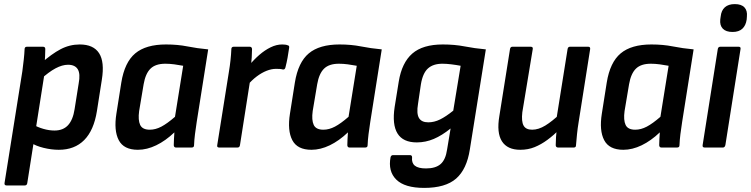

<svg xmlns="http://www.w3.org/2000/svg" viewBox="-20 -720 3666 937"><path d="M267 11Q231 11 192.5 1.5Q154 -8 130 -24L142 -112Q164 -99 192 -91Q220 -83 246 -83Q288 -83 312 -109Q336 -135 344 -187L364 -313Q373 -360 359.5 -382Q346 -404 312 -404Q284 -404 251 -386.5Q218 -369 175 -330L179 -410Q232 -457 276 -480Q320 -503 369 -503Q436 -503 463.5 -460.5Q491 -418 477 -331L453 -178Q438 -84 391 -36.5Q344 11 267 11ZM12 185Q1 185 2 174L89 -372Q93 -402 96 -429.5Q99 -457 100 -480Q100 -492 112 -492H189Q201 -492 201 -481Q201 -467 200 -445Q199 -423 197 -407V-360L113 174Q111 185 101 185Z M653 11Q584 11 559.5 -36Q535 -83 548 -165L572 -317Q588 -416 640 -459.5Q692 -503 790 -503Q847 -503 894.5 -493.5Q942 -484 996 -479L940 -125Q935 -93 931.5 -65Q928 -37 927 -11Q927 0 915 0H839Q829 0 828 -11Q828 -25 829 -41.5Q830 -58 831 -74Q788 -33 742.5 -11Q697 11 653 11ZM711 -87Q739 -87 767.5 -102Q796 -117 834 -150L874 -399Q853 -403 830.5 -406Q808 -409 787 -409Q739 -409 714.5 -385Q690 -361 681 -309L659 -178Q653 -134 664 -110.5Q675 -87 711 -87Z M1050 0Q1038 0 1040 -11L1097 -369Q1102 -399 1105 -427Q1108 -455 1109 -480Q1109 -492 1121 -492H1198Q1209 -492 1210 -481Q1210 -463 1208.5 -440Q1207 -417 1204 -397V-349L1151 -11Q1149 0 1139 0ZM1187 -303 1196 -401Q1219 -429 1245.5 -452Q1272 -475 1300.5 -489Q1329 -503 1357 -503Q1375 -503 1384 -499Q1389 -498 1390.5 -495Q1392 -492 1391 -486Q1388 -464 1383.5 -439Q1379 -414 1373 -391Q1370 -379 1360 -381Q1353 -383 1345.5 -383.5Q1338 -384 1327 -384Q1305 -384 1281 -374.5Q1257 -365 1233 -347Q1209 -329 1187 -303Z M1500 11Q1431 11 1406.5 -36Q1382 -83 1395 -165L1419 -317Q1435 -416 1487 -459.5Q1539 -503 1637 -503Q1694 -503 1741.5 -493.5Q1789 -484 1843 -479L1787 -125Q1782 -93 1778.5 -65Q1775 -37 1774 -11Q1774 0 1762 0H1686Q1676 0 1675 -11Q1675 -25 1676 -41.5Q1677 -58 1678 -74Q1635 -33 1589.5 -11Q1544 11 1500 11ZM1558 -87Q1586 -87 1614.5 -102Q1643 -117 1681 -150L1721 -399Q1700 -403 1677.5 -406Q1655 -409 1634 -409Q1586 -409 1561.5 -385Q1537 -361 1528 -309L1506 -178Q1500 -134 1511 -110.5Q1522 -87 1558 -87Z M2141 -503Q2199 -503 2247.5 -493.5Q2296 -484 2351 -479L2273 9Q2258 106 2206 151.5Q2154 197 2050 197Q1955 197 1914 156.5Q1873 116 1886 47Q1889 37 1898 37H1981Q1991 37 1991 48Q1988 75 2004.5 88.5Q2021 102 2059 102Q2106 102 2130.5 80.5Q2155 59 2162 9L2179 -93Q2137 -59 2097 -42Q2057 -25 2014 -25Q1947 -25 1920 -68.5Q1893 -112 1906 -198L1926 -322Q1941 -414 1992 -458.5Q2043 -503 2141 -503ZM2070 -123Q2099 -123 2127.5 -137Q2156 -151 2192 -180L2228 -399Q2207 -403 2183 -406Q2159 -409 2139 -409Q2094 -409 2068.5 -386Q2043 -363 2034 -308L2020 -213Q2012 -166 2024.5 -144.5Q2037 -123 2070 -123Z M2519 11Q2456 11 2429.5 -30.5Q2403 -72 2417 -154L2469 -481Q2471 -492 2481 -492H2569Q2582 -492 2580 -481L2529 -172Q2524 -128 2535 -107.5Q2546 -87 2577 -87Q2608 -87 2641.5 -107.5Q2675 -128 2716 -167L2711 -89Q2682 -60 2651.5 -37.5Q2621 -15 2589 -2Q2557 11 2519 11ZM2704 0Q2693 0 2692 -11Q2692 -30 2693.5 -51Q2695 -72 2698 -92L2695 -136L2750 -481Q2752 -492 2762 -492H2850Q2862 -492 2860 -480L2804 -125Q2799 -95 2796 -66Q2793 -37 2791 -11Q2791 0 2780 0Z M3022 11Q2953 11 2928.5 -36Q2904 -83 2917 -165L2941 -317Q2957 -416 3009 -459.5Q3061 -503 3159 -503Q3216 -503 3263.5 -493.5Q3311 -484 3365 -479L3309 -125Q3304 -93 3300.5 -65Q3297 -37 3296 -11Q3296 0 3284 0H3208Q3198 0 3197 -11Q3197 -25 3198 -41.5Q3199 -58 3200 -74Q3157 -33 3111.5 -11Q3066 11 3022 11ZM3080 -87Q3108 -87 3136.5 -102Q3165 -117 3203 -150L3243 -399Q3222 -403 3199.5 -406Q3177 -409 3156 -409Q3108 -409 3083.5 -385Q3059 -361 3050 -309L3028 -178Q3022 -134 3033 -110.5Q3044 -87 3080 -87Z M3419 0Q3407 0 3409 -12L3483 -481Q3485 -492 3496 -492H3584Q3596 -492 3594 -481L3520 -12Q3517 0 3508 0ZM3555 -564Q3523 -564 3507.5 -580Q3492 -596 3495 -625L3497 -639Q3500 -669 3517.5 -684.5Q3535 -700 3566 -700Q3598 -700 3613 -684Q3628 -668 3625 -639L3624 -625Q3620 -596 3603 -580Q3586 -564 3555 -564Z"/></svg>

Font: Sofia Sans Semi Condensed
Style: Bold Italic
Weight: 700
Italic angle: -9°
Version: Version 4.100